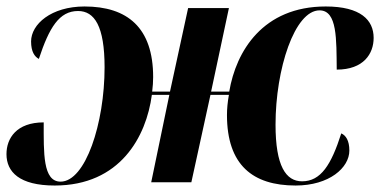

<svg xmlns="http://www.w3.org/2000/svg" viewBox="-34 -563 1174 593"><path d="M135 10C337 10 418 -141 435 -270H489L433 0H557L616 -270H673C669 -248 667 -227 667 -208C667 -53 747 10 879 10C983 10 1045 -45 1045 -98C1045 -129 1034 -145 1020 -151C989 -54 957 -3 899 -3C849 -3 817 -50 817 -178C817 -350 876 -531 953 -531C1008 -531 1005 -441 1006 -348C1089 -348 1120 -397 1120 -446C1120 -501 1080 -543 972 -543C778 -543 695 -405 674 -280H618L673 -538H547L491 -280H436C438 -296 439 -311 439 -325C439 -478 359 -543 227 -543C124 -543 62 -488 62 -435C62 -403 73 -388 86 -381C118 -478 149 -529 207 -529C258 -529 289 -482 289 -355C289 -182 230 -2 153 -2C98 -2 101 -91 101 -185C17 -185 -14 -136 -14 -87C-14 -32 26 10 135 10Z"/></svg>

Font: Noto Serif Display Condensed ExtraBold
Style: Italic
Weight: 800
Width: 3
Italic angle: -12°
Designer: Monotype Design Team
Foundry: Monotype Imaging Inc.
Version: Version 2.009